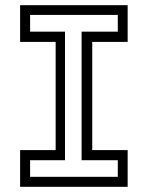

<svg xmlns="http://www.w3.org/2000/svg" viewBox="-20 -720 570 740"><path d="M57.5 0V-141.5H194.5V-558.5H57.5V-700H472V-558.5H335.5V-141.5H472V0ZM96 -38.5H434V-102.5H294.5V-598H434V-662.5H96V-598H230.5V-102.5H96Z"/></svg>

Font: Tourney
Style: Regular
Weight: 400
Designer: Tyler Finck
Foundry: Etcetera Type Co
Version: Version 1.015